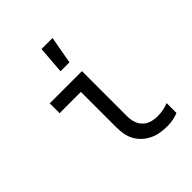

<svg xmlns="http://www.w3.org/2000/svg" viewBox="-210 -884 1020 1020"><g transform="rotate(-45 300.0 -373.5)"><path d="M456 8Q430 8 404.5 4Q379 0 355.5 -11Q332 -22 312.5 -39.5Q293 -57 280.5 -80Q268 -103 263.5 -128.5Q259 -154 259 -180V-446H99V-520H341V-180Q341 -157 348 -134.5Q355 -112 371.5 -95.5Q388 -79 410.5 -72.5Q433 -66 456 -66Q478 -66 499 -70Q520 -74 539 -82V-8Q520 0 499 4Q478 8 456 8ZM260 -600 272 -755H355L327 -600Z"/></g></svg>

Font: Iosevka HT Extended
Style: Regular
Weight: 400
Width: 7
Monospace: yes
Designer: Belleve Invis
Foundry: Belleve Invis
Version: Version 32.3.0; ttfautohint (v1.8.4)